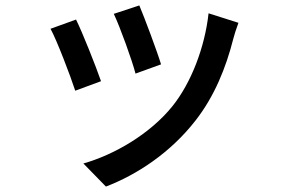

<svg xmlns="http://www.w3.org/2000/svg" viewBox="-20 -604 1040 707"><path d="M493 -584 399 -553C422 -505 467 -380 479 -333L573 -367C560 -411 511 -542 493 -584ZM858 -520 748 -555C734 -429 684 -299 615 -213C532 -110 400 -34 287 -2L370 83C483 40 607 -41 699 -159C769 -248 812 -354 839 -461C843 -477 849 -495 858 -520ZM260 -532 166 -498C188 -459 240 -323 257 -270L352 -305C333 -360 283 -486 260 -532Z"/></svg>

Font: Noto Sans CJK TC Medium
Style: Regular
Weight: 500
Designer: Ryoko NISHIZUKA 西塚涼子 (kana, bopomofo & ideographs); Paul D. Hunt (Latin, Greek & Cyrillic); Sandoll Communications 산돌커뮤니
Foundry: Adobe
Version: Version 2.004;hotconv 1.0.118;makeotfexe 2.5.65603